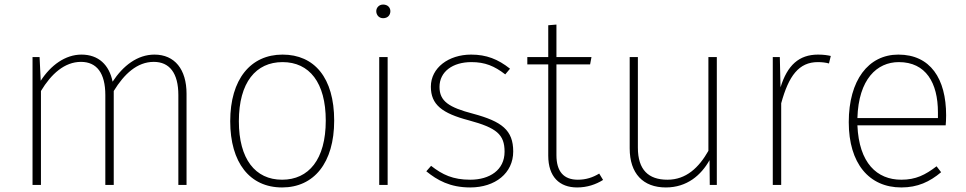

<svg xmlns="http://www.w3.org/2000/svg" viewBox="-20 -813 4246 844"><path d="M659 -573C584 -573 521 -524 475 -454C460 -528 413 -573 338 -573C267 -573 203 -526 159 -458L154 -562H123V0H160V-413C205 -488 264 -541 336 -541C405 -541 443 -492 443 -395V0H480V-413C526 -488 583 -541 656 -541C725 -541 764 -492 764 -395V0H800V-401C800 -508 748 -573 659 -573Z M1222 -573C1082 -573 992 -465 992 -280C992 -98 1078 11 1220 11C1360 11 1449 -97 1449 -283C1449 -471 1362 -573 1222 -573ZM1222 -540C1340 -540 1412 -450 1412 -283C1412 -112 1337 -23 1220 -23C1102 -23 1030 -114 1030 -280C1030 -451 1105 -540 1222 -540Z M1664 -793C1646 -793 1634 -779 1634 -764C1634 -747 1646 -733 1664 -733C1685 -733 1696 -747 1696 -764C1696 -779 1685 -793 1664 -793ZM1684 -562H1647V0H1684Z M2051 -573C1952 -573 1874 -515 1874 -432C1874 -353 1923 -315 2041 -284C2163 -251 2198 -222 2198 -146C2198 -66 2133 -23 2047 -23C1971 -23 1925 -45 1875 -84L1854 -60C1902 -21 1958 11 2047 11C2157 11 2236 -52 2236 -147C2236 -241 2186 -279 2060 -313C1953 -341 1912 -368 1912 -431C1912 -498 1970 -540 2052 -540C2112 -540 2153 -523 2201 -486L2222 -511C2169 -553 2118 -573 2051 -573Z M2614 -50C2586 -33 2556 -23 2520 -23C2458 -23 2426 -59 2426 -131V-530H2574L2580 -562H2426V-705L2390 -702V-562H2298V-530H2390V-129C2390 -36 2439 11 2517 11C2561 11 2599 -2 2631 -22Z M3131 -562H3094V-150C3052 -76 2996 -23 2914 -23C2831 -23 2784 -66 2784 -164V-562H2748V-161C2748 -50 2807 11 2907 11C3000 11 3062 -43 3099 -109L3100 0H3131Z M3576 -573C3492 -573 3441 -526 3411 -429L3408 -562H3377V0H3414V-359C3447 -480 3492 -540 3575 -540C3593 -540 3610 -538 3624 -534L3632 -567C3619 -570 3601 -573 3576 -573Z M4139 -306C4139 -467 4070 -573 3929 -573C3797 -573 3711 -460 3711 -276C3711 -95 3800 11 3942 11C4014 11 4067 -14 4117 -56L4097 -82C4047 -44 4006 -23 3942 -23C3835 -23 3756 -96 3749 -262H4137C4138 -272 4139 -289 4139 -306ZM4103 -294H3749C3754 -465 3835 -540 3931 -540C4050 -540 4103 -449 4103 -319Z"/></svg>

Font: Glow Sans SC Normal ExtraLight
Style: Regular
Weight: 200
Designer: Ryoko NISHIZUKA (kana, bopomofo & ideographs); Paul D. Hunt (Latin, Greek & Cyrillic); Sandoll Communications, Soo-young
Version: Version 0.93